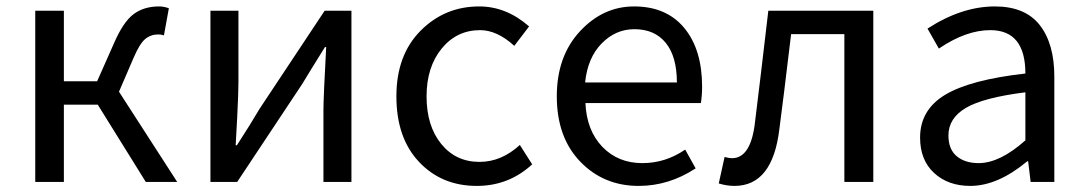

<svg xmlns="http://www.w3.org/2000/svg" viewBox="-20 -577 3444 609"><path d="M357.4 -286.1 542 0H442.4L290 -245.1H182.6V0H91.8V-543H182.6V-319.3H288.1L341.8 -440.4Q371.1 -507.8 403.8 -532.2Q436.5 -556.6 484.4 -556.6Q500 -556.6 515.6 -550.8L500 -464.8Q491.2 -467.8 482.4 -467.8Q458 -467.8 440.4 -453.1Q422.9 -438.5 403.3 -392.6Z M647.5 0V-543H736.3V-316.4Q736.3 -283.2 732.4 -205.6Q728.5 -127.9 727.5 -116.2H731.4Q774.4 -182.6 803.7 -232.4L1009.8 -543H1094.7V0H1005.9V-226.6Q1005.9 -267.6 1014.6 -427.7H1010.7Q959 -344.7 938.5 -310.5L732.4 0Z M1492.2 12.7Q1380.9 12.7 1309.1 -63.5Q1237.3 -139.6 1237.3 -271.5Q1237.3 -402.3 1314 -479.5Q1390.6 -556.6 1500 -556.6Q1585.9 -556.6 1658.2 -493.2L1611.3 -431.6Q1556.6 -481.4 1502.9 -481.4Q1428.7 -481.4 1380.9 -422.9Q1333 -364.3 1333 -271.5Q1333 -177.7 1379.4 -120.6Q1425.8 -63.5 1501 -63.5Q1570.3 -63.5 1628.9 -117.2L1668 -55.7Q1593.8 12.7 1492.2 12.7Z M2005.9 12.7Q1894.5 12.7 1820.3 -64.5Q1746.1 -141.6 1746.1 -271.5Q1746.1 -398.4 1819.3 -477.5Q1892.6 -556.6 1991.2 -556.6Q2093.8 -556.6 2150.4 -488.3Q2207 -419.9 2207 -301.8Q2207 -275.4 2203.1 -250H1836.9Q1840.8 -163.1 1890.6 -111.3Q1940.4 -59.6 2017.6 -59.6Q2090.8 -59.6 2153.3 -102.5L2186.5 -43Q2101.6 12.7 2005.9 12.7ZM1835.9 -315.4H2127Q2127 -397.5 2091.8 -440.9Q2056.6 -484.4 1992.2 -484.4Q1932.6 -484.4 1888.2 -439Q1843.8 -393.6 1835.9 -315.4Z M2309.6 12.7Q2285.2 12.7 2259.8 4.9L2278.3 -79.1Q2292 -75.2 2301.8 -75.2Q2362.3 -75.2 2375 -191.4Q2392.6 -333 2417 -543H2750V0H2658.2V-468.8H2489.3Q2463.9 -255.9 2452.1 -168Q2430.7 12.7 2309.6 12.7Z M3057.6 12.7Q2987.3 12.7 2942.9 -28.3Q2898.4 -69.3 2898.4 -140.6Q2898.4 -228.5 2978 -276.4Q3057.6 -324.2 3232.4 -343.8Q3232.4 -481.4 3121.1 -481.4Q3043.9 -481.4 2958 -422.9L2921.9 -486.3Q3030.3 -556.6 3135.7 -556.6Q3231.4 -556.6 3277.8 -497.6Q3324.2 -438.5 3324.2 -334V0H3249L3241.2 -65.4H3238.3Q3144.5 12.7 3057.6 12.7ZM3084 -59.6Q3151.4 -59.6 3232.4 -131.8V-284.2Q3099.6 -267.6 3043.9 -234.9Q2988.3 -202.1 2988.3 -147.5Q2988.3 -103.5 3014.6 -81.5Q3041 -59.6 3084 -59.6Z"/></svg>

Font: Nasu
Style: Regular
Weight: 400
Designer: Ryoko NISHIZUKA (kana &amp; ideographs); Paul D. Hunt (Latin, Greek &amp; Cyrillic); Wenlong ZHANG (bopomofo); Sandoll C
Version: Version 2014.1215